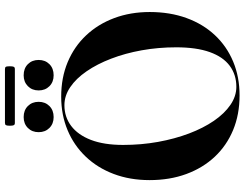

<svg xmlns="http://www.w3.org/2000/svg" viewBox="-126 -851 987 775"><g transform="rotate(-90 367.5 -463.5)"><path d="M365 -710Q441.5 -710 504.2 -683.8Q567 -657.5 612.2 -609.5Q657.5 -561.5 682 -496Q706.5 -430.5 706.5 -352.5Q706.5 -271 682.2 -204.2Q658 -137.5 613 -89.5Q568 -41.5 506.2 -15.8Q444.5 10 370 10Q293 10 230.2 -16Q167.5 -42 122.2 -90.2Q77 -138.5 52.5 -205.2Q28 -272 28 -353Q28 -432.5 52.8 -498Q77.5 -563.5 122.8 -611Q168 -658.5 229.5 -684.2Q291 -710 365 -710ZM564 -245.5Q564 -318 552 -384.8Q540 -451.5 518.2 -508.2Q496.5 -565 467.2 -607.5Q438 -650 403.2 -673.5Q368.5 -697 330.5 -697Q283 -697 246.8 -669.8Q210.5 -642.5 190.2 -589.8Q170 -537 170 -460Q170 -387 182.2 -319.2Q194.5 -251.5 216.2 -194Q238 -136.5 267.2 -93.8Q296.5 -51 331.5 -27Q366.5 -3 404.5 -3Q453.5 -3 489.5 -29.8Q525.5 -56.5 544.8 -110.5Q564 -164.5 564 -245.5ZM282.5 -740.5Q255.5 -740.5 238.5 -757.5Q221.5 -774.5 221.5 -801Q221.5 -827.5 238.5 -844.5Q255.5 -861.5 282.5 -861.5Q310 -861.5 327 -844.5Q344 -827.5 344 -801Q344 -774.5 327 -757.5Q310 -740.5 282.5 -740.5ZM451 -740.5Q424 -740.5 407 -757.5Q390 -774.5 390 -801Q390 -827.5 407.2 -844.5Q424.5 -861.5 451 -861.5Q479 -861.5 496 -844.5Q513 -827.5 513 -801Q513 -774.5 496 -757.5Q479 -740.5 451 -740.5ZM247.5 -917Q247.5 -929 249.8 -933Q252 -937 259 -937H476Q483 -937 485.2 -933.5Q487.5 -930 487.5 -917Q487.5 -905.5 485.2 -901.2Q483 -897 476 -897H259Q252 -897 249.8 -901.2Q247.5 -905.5 247.5 -917Z"/></g></svg>

Font: Fraunces 120pt SemiBold
Style: Regular
Weight: 600
Version: Version 1.000;[b76b70a41]